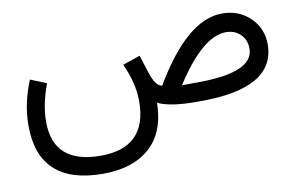

<svg xmlns="http://www.w3.org/2000/svg" viewBox="-69 -511 1395 893"><g transform="rotate(-10 628.5 -65.0)"><path d="M856 -88.4Q1122.6 -88.4 1122.6 -201.7Q1122.6 -242.2 1095.9 -268.8Q1069.3 -295.4 1027.3 -295.4Q917 -295.4 783.7 -87.9ZM574.7 -48.8Q574.7 -137.2 530.8 -229L613.3 -257.3L642.1 -168Q662.6 -105.5 692.9 -102.1Q858.9 -384.3 1024.4 -384.3Q1104 -384.3 1156.7 -333Q1209.5 -281.7 1209.5 -206.1Q1208.5 0 857.9 0H833Q713.4 0 655.3 -27.8Q653.3 110.8 573 182.4Q492.7 253.9 352.1 253.9Q47.9 253.9 47.9 -27.3Q47.9 -129.9 91.8 -236.8L167.5 -206.1Q131.8 -111.8 131.8 -29.8Q131.8 169.4 355.5 169.4Q574.2 169.4 574.7 -48.8Z"/></g></svg>

Font: Vazir WOL
Style: WOL
Weight: 400
Foundry: Based on Dejavu fonts, by Saber Rastikerdar
Version: Version 26.0.0